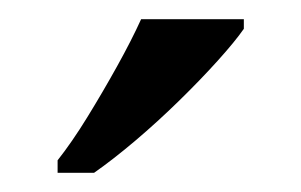

<svg xmlns="http://www.w3.org/2000/svg" viewBox="-20 -786 314 200"><path d="M40 -619Q55 -638 71 -664Q87 -690 102 -717Q117 -744 127 -766H234V-756Q225 -743 207 -723Q189 -703 166.5 -681Q144 -659 121 -639.5Q98 -620 78 -606H40Z"/></svg>

Font: Noto Serif Hebrew
Style: Regular
Weight: 400
Designer: Monotype Design Team
Foundry: Monotype Imaging Inc.
Version: Version 2.003